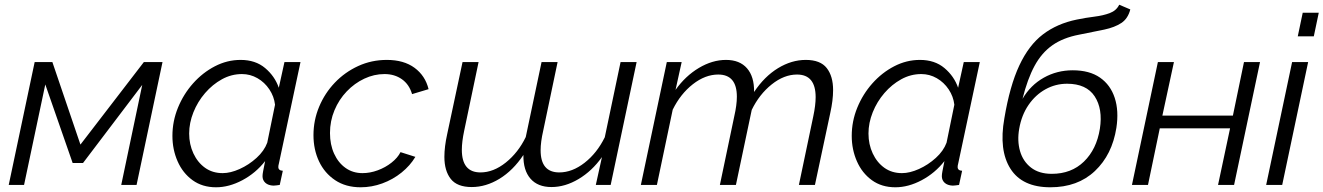

<svg xmlns="http://www.w3.org/2000/svg" viewBox="-20 -784 5611 814"><path d="M17 0 127 -521H202L321 -171L590 -521H669L559 0H494L583 -424L332 -93H288L172 -426L82 0Z M896 10Q838 10 796.5 -20Q755 -50 733 -100Q711 -150 711 -208Q711 -270 734.5 -327.5Q758 -385 798.5 -430.5Q839 -476 891 -503Q943 -530 1000 -530Q1063 -530 1104 -495.5Q1145 -461 1162 -412L1186 -521H1254L1162 -89Q1161 -86 1160.5 -82.5Q1160 -79 1160 -76Q1160 -61 1179 -60L1166 0Q1158 1 1151.5 2Q1145 3 1139 3Q1117 2 1105 -9Q1093 -20 1093 -37Q1093 -45 1095.5 -58Q1098 -71 1104 -101Q1064 -50 1007.5 -20Q951 10 896 10ZM924 -50Q957 -50 996 -67.5Q1035 -85 1067.5 -114.5Q1100 -144 1113 -179L1146 -340Q1142 -375 1122 -405Q1102 -435 1071.5 -452.5Q1041 -470 1006 -470Q961 -470 921 -448Q881 -426 849.5 -389.5Q818 -353 800 -308Q782 -263 782 -218Q782 -172 800 -133.5Q818 -95 849.5 -72.5Q881 -50 924 -50Z M1509 10Q1446 10 1401 -20Q1356 -50 1332.5 -100Q1309 -150 1309 -211Q1309 -274 1333 -331.5Q1357 -389 1399.5 -433.5Q1442 -478 1498.5 -504Q1555 -530 1620 -530Q1692 -530 1737.5 -496.5Q1783 -463 1797 -406L1727 -385Q1715 -426 1684 -448Q1653 -470 1610 -470Q1566 -470 1524.5 -450.5Q1483 -431 1450 -396.5Q1417 -362 1398 -316.5Q1379 -271 1379 -220Q1379 -171 1396.5 -132.5Q1414 -94 1445 -72Q1476 -50 1517 -50Q1549 -50 1581.5 -62Q1614 -74 1640 -94.5Q1666 -115 1678 -139L1741 -119Q1719 -82 1682.5 -52.5Q1646 -23 1601 -6.5Q1556 10 1509 10Z M2569 0H2506L2532 -118Q2490 -59 2433 -25Q2376 9 2318 9Q2260 9 2229 -26.5Q2198 -62 2199 -127Q2155 -61 2097.5 -26Q2040 9 1980 9Q1918 9 1891 -25.5Q1864 -60 1864 -119Q1864 -162 1876 -216L1941 -521H2009L1948 -230Q1938 -183 1938 -149Q1938 -53 2017 -53Q2072 -53 2124.5 -95Q2177 -137 2209 -203L2276 -521H2344L2283 -230Q2272 -182 2272 -147Q2272 -53 2351 -53Q2406 -53 2458.5 -94Q2511 -135 2544 -202L2611 -521H2679Z M2807 -521H2870L2844 -403Q2886 -462 2943 -496Q3000 -530 3058 -530Q3116 -530 3147 -494.5Q3178 -459 3177 -394Q3221 -460 3278.5 -495Q3336 -530 3396 -530Q3458 -530 3485 -495.5Q3512 -461 3512 -402Q3512 -359 3500 -305L3435 0H3367L3428 -291Q3438 -338 3438 -372Q3438 -468 3359 -468Q3304 -468 3251.5 -426Q3199 -384 3167 -318L3100 0H3032L3093 -291Q3104 -339 3104 -374Q3104 -468 3025 -468Q2970 -468 2917.5 -427Q2865 -386 2832 -319L2765 0H2697Z M3776 10Q3718 10 3676.5 -20Q3635 -50 3613 -100Q3591 -150 3591 -208Q3591 -270 3614.5 -327.5Q3638 -385 3678.5 -430.5Q3719 -476 3771 -503Q3823 -530 3880 -530Q3943 -530 3984 -495.5Q4025 -461 4042 -412L4066 -521H4134L4042 -89Q4041 -86 4040.5 -82.5Q4040 -79 4040 -76Q4040 -61 4059 -60L4046 0Q4038 1 4031.5 2Q4025 3 4019 3Q3997 2 3985 -9Q3973 -20 3973 -37Q3973 -45 3975.5 -58Q3978 -71 3984 -101Q3944 -50 3887.5 -20Q3831 10 3776 10ZM3804 -50Q3837 -50 3876 -67.5Q3915 -85 3947.5 -114.5Q3980 -144 3993 -179L4026 -340Q4022 -375 4002 -405Q3982 -435 3951.5 -452.5Q3921 -470 3886 -470Q3841 -470 3801 -448Q3761 -426 3729.5 -389.5Q3698 -353 3680 -308Q3662 -263 3662 -218Q3662 -172 3680 -133.5Q3698 -95 3729.5 -72.5Q3761 -50 3804 -50Z M4433 10Q4314 10 4264 -68.5Q4214 -147 4238 -282Q4261 -420 4301.5 -506.5Q4342 -593 4402 -638.5Q4462 -684 4545 -701Q4584 -709 4620.5 -713.5Q4657 -718 4685 -728.5Q4713 -739 4725 -764L4772 -744Q4762 -705 4734 -686.5Q4706 -668 4661.5 -658.5Q4617 -649 4555 -637Q4487 -624 4441.5 -592Q4396 -560 4366 -504.5Q4336 -449 4315 -365Q4349 -423 4405 -454.5Q4461 -486 4528 -486Q4599 -486 4643.5 -455Q4688 -424 4706 -369Q4724 -314 4713 -242Q4695 -128 4622 -59Q4549 10 4433 10ZM4439 -47Q4522 -47 4575.5 -99Q4629 -151 4643 -238Q4656 -322 4621 -375.5Q4586 -429 4504 -429Q4455 -429 4412.5 -405.5Q4370 -382 4340.5 -339Q4311 -296 4301 -238Q4292 -187 4304.5 -143.5Q4317 -100 4351 -73.5Q4385 -47 4439 -47Z M4779 0 4889 -521H4957L4908 -294H5207L5254 -521H5322L5212 0H5144L5195 -240H4897L4847 0Z M5503 -730H5571L5550 -630H5482ZM5458 -521H5526L5416 0H5348Z"/></svg>

Font: Raleway
Style: Italic
Weight: 400
Italic angle: -12°
Designer: Matt McInerney, Pablo Impallari, Rodrigo Fuenzalida
Foundry: Matt McInerney, Pablo Impallari, Rodrigo Fuenzalida
Version: Version 4.026